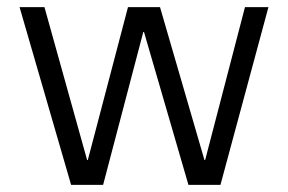

<svg xmlns="http://www.w3.org/2000/svg" viewBox="-20 -520 810 540"><path d="M35 -500H105L225 -70H227L340 -500H430L555 -70H557L669 -500H735L600 0H510L385 -430H383L270 0H180Z"/></svg>

Font: PT Root UI
Style: Regular
Weight: 400
Designer: Vitaly Kuzmin
Foundry: ParaType Ltd.
Version: Version 2.001G